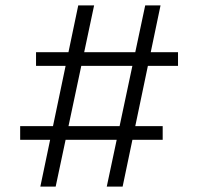

<svg xmlns="http://www.w3.org/2000/svg" viewBox="-20 -694 737 714"><path d="M114 -449V-500H642V-449ZM377 0 520 -674H577L436 0ZM130 0 271 -674H330L187 0ZM55 -174V-225H585V-174Z"/></svg>

Font: Hind Variable Light
Style: Regular
Weight: 300
Designer: Manushi Parikh, Satya Rajpurohit
Foundry: Indian Type Foundry
Version: Version 3.000